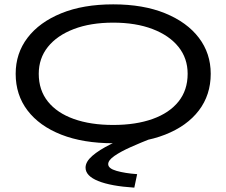

<svg xmlns="http://www.w3.org/2000/svg" viewBox="-20 -647 1040 882"><path d="M500 11Q362 11 261.5 -28.5Q161 -68 106.5 -139.5Q52 -211 52 -308Q52 -402 106.5 -473.5Q161 -545 261.5 -586Q362 -627 500 -627Q638 -627 738.5 -586Q839 -545 893.5 -473.5Q948 -402 948 -308Q948 -211 893.5 -139.5Q839 -68 738.5 -28.5Q638 11 500 11ZM500 -73Q604 -73 681 -100.5Q758 -128 800 -180.5Q842 -233 842 -308Q842 -379 800 -431.5Q758 -484 681 -513.5Q604 -543 500 -543Q396 -543 319 -513.5Q242 -484 200 -431.5Q158 -379 158 -308Q158 -233 200 -180.5Q242 -128 319 -100.5Q396 -73 500 -73ZM610 153 597 215Q489 208 431 184.5Q373 161 373 123Q373 96 404 69Q435 42 489.5 15Q544 -12 615 -38L678 -12Q627 8 581 28.5Q535 49 506 69Q477 89 477 107Q477 127 515.5 138Q554 149 610 153Z"/></svg>

Font: Inconsolata UltraExpanded Medium
Style: Regular
Weight: 500
Width: 9
Monospace: yes
Designer: Raph Levien, Cyreal, Brenton Simpson
Foundry: Raph Levien, Cyreal, Google
Version: Version 3.001; ttfautohint (v1.8.2.53-6de2)